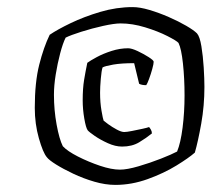

<svg xmlns="http://www.w3.org/2000/svg" viewBox="-20 -748 602 541"><path d="M305 -227Q277 -227 246 -236Q215 -245 186.5 -258.5Q158 -272 138 -284.5Q118 -297 112 -305Q101 -318 89.5 -358.5Q78 -399 78 -444Q78 -516 90.5 -565.5Q103 -615 120 -650Q142 -665 179.5 -683Q217 -701 262.5 -714.5Q308 -728 354 -728Q374 -728 401 -720Q428 -712 455.5 -700Q483 -688 504.5 -675.5Q526 -663 535 -654Q543 -645 547.5 -617.5Q552 -590 554 -558Q556 -526 556 -503Q556 -450 547 -399.5Q538 -349 529 -318Q512 -303 477 -281.5Q442 -260 396.5 -243.5Q351 -227 305 -227ZM318 -270Q338 -270 370.5 -279.5Q403 -289 433.5 -301Q464 -313 479 -321Q489 -345 494.5 -388.5Q500 -432 500 -479Q500 -527 495.5 -569Q491 -611 483 -627Q478 -633 451.5 -646.5Q425 -660 389 -671Q353 -682 320 -682Q302 -682 270.5 -675Q239 -668 209 -658.5Q179 -649 165 -642Q157 -626 149.5 -597.5Q142 -569 137 -538Q132 -507 132 -481Q132 -438 139.5 -397Q147 -356 157 -336Q170 -322 199.5 -307Q229 -292 261.5 -281Q294 -270 318 -270ZM324 -335Q305 -335 284 -344.5Q263 -354 247 -365Q231 -376 227 -381Q222 -388 217.5 -414Q213 -440 213 -465Q213 -499 217 -523Q221 -547 226 -571Q234 -577 252.5 -587Q271 -597 294.5 -604.5Q318 -612 341 -612Q351 -612 368 -604Q385 -596 399 -587Q413 -578 413 -574Q413 -568 409 -553.5Q405 -539 400 -525.5Q395 -512 392 -508Q379 -508 372 -512L358 -570Q322 -570 299 -566Q276 -562 269 -558Q266 -549 264 -526Q262 -503 262 -487Q262 -459 266 -436Q270 -413 272 -408Q274 -406 285 -398Q296 -390 309 -383Q322 -376 330 -376Q337 -376 352 -379Q367 -382 381 -385Q395 -388 400 -390Q402 -388 405 -383Q408 -378 408 -372Q392 -359 372 -347Q352 -335 324 -335Z"/></svg>

Font: Texturina 72pt 72pt Regular
Style: Italic
Weight: 400
Italic angle: -11°
Designer: Guillermo Torres Carreño
Foundry: Omnibus-Type
Version: Version 1.002; ttfautohint (v1.8.3)